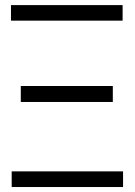

<svg xmlns="http://www.w3.org/2000/svg" viewBox="-20 -752 541 772"><path d="M27 0V-62.9H474.8V0ZM24.1 -669V-731.5H473V-669ZM63.6 -342V-406.2H433.6V-342Z"/></svg>

Font: Inter UI Light
Style: Regular
Weight: 300
Designer: Rasmus Andersson
Foundry: rsms
Version: 3.2;8d6f07862